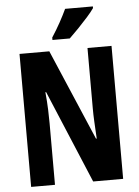

<svg xmlns="http://www.w3.org/2000/svg" viewBox="-61 -980 744 1027"><g transform="rotate(-5 311.0 -466.5)"><path d="M558 0H397L188 -498H184Q189 -446 190.5 -404Q192 -362 192 -331V0H64V-714H224L432 -227H436Q433 -277 431 -317.5Q429 -358 429 -389V-714H558ZM477 -924Q464 -905 440 -878Q416 -851 389 -823Q362 -795 339 -773H246V-786Q272 -826 292 -862.5Q312 -899 328 -933H477Z"/></g></svg>

Font: Noto Sans Thai ExtCond
Style: Bold
Weight: 700
Width: 2
Designer: Monotype Design Team
Foundry: Monotype Imaging Inc.
Version: Version 2.002; ttfautohint (v1.8.4.7-5d5b)